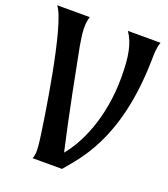

<svg xmlns="http://www.w3.org/2000/svg" viewBox="-137 -845 826 943"><g transform="rotate(20 276.0 -374.0)"><path d="M527.8 -643.6C528.8 -687 527.8 -713.4 539.6 -747.6H369.1C404.3 -696.3 417 -630.4 417 -521.5C417 -307.6 342.8 -154.3 278.8 -78.6C263.2 -152.3 245.6 -217.3 172.4 -597.2C159.7 -669.4 157.7 -709.5 169.9 -747.1H-0.5C63.5 -670.4 135.7 -172.9 145.5 -98.1C150.4 -55.7 153.8 -26.4 143.1 0H296.9C359.4 -77.1 518.1 -230 527.8 -643.6Z"/></g></svg>

Font: Amarante
Style: Regular
Weight: 400
Designer: Karolina Lach
Foundry: Sorkin Type Co.
Version: Version 1.001